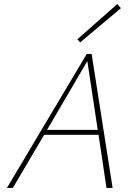

<svg xmlns="http://www.w3.org/2000/svg" viewBox="-20 -923 666 943"><path d="M574 -883 374 -715 360 -730 556 -903ZM406 -658H430L533 0H503L464 -261H197L43 0H14ZM211 -285H460L409 -623Z"/></svg>

Font: EauTestText Extralight
Style: Italic
Weight: 250
Italic angle: -12°
Designer: Christian Thalmann (Catharsis Fonts)
Version: Version 0.001;PS 000.001;hotconv 1.0.88;makeotf.lib2.5.64775